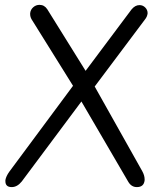

<svg xmlns="http://www.w3.org/2000/svg" viewBox="-20 -762 687 783"><path d="M18.1 -62 277.8 -412.1 108.9 -683.1Q103 -693.4 103 -704.1V-708Q104.5 -722.7 115.5 -732.4Q126.5 -742.2 141.1 -742.2Q161.1 -742.2 172.9 -724.1L329.1 -473.1L516.1 -723.1Q530.8 -741.2 548.8 -741.2Q562.5 -741.2 572.3 -731.4Q582 -721.7 582 -708Q580.6 -693.8 570.8 -682.1L366.2 -409.2L560.1 -64Q569.8 -46.4 569.8 -30.8V-26.9Q566.9 1 538.1 1Q515.6 1 502.9 -21L312 -348.1L68.8 -22Q50.3 1 27.8 1Q2 1 2 -22.9V-27.8Q4.9 -43.5 18.1 -62Z"/></svg>

Font: BPreplay
Style: Italic
Weight: 400
Italic angle: -6°
Designer: Magenta/George Triantafyllakos
Foundry: Magenta/George Triantafyllakos
Version: Version 1.00